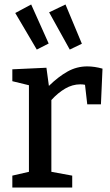

<svg xmlns="http://www.w3.org/2000/svg" viewBox="-20 -836 491 856"><path d="M35 0V-53L109 -70V-456L35 -474V-527L187 -534L198 -453Q240 -494 281 -517Q322 -540 369 -540Q401 -540 437 -530L430 -371H369L359 -458Q349 -460 338 -460Q303 -460 270.5 -441Q238 -422 209 -390V-70L302 -53V0ZM144 -615 48 -778 119 -816 197 -642ZM291 -615 199 -781 272 -816 345 -641Z"/></svg>

Font: Bitter Medium
Style: Regular
Weight: 500
Designer: Sol Matas, and Bitter project Authors
Foundry: Sol Matas
Version: Version 2.001